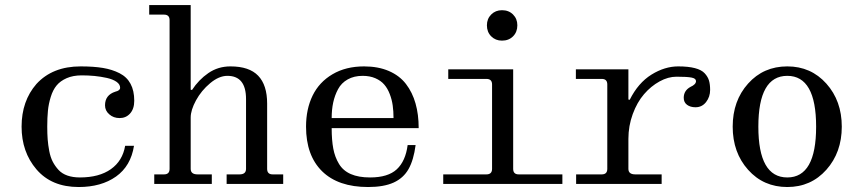

<svg xmlns="http://www.w3.org/2000/svg" viewBox="-20 -732 3436 764"><path d="M293 12.2Q185.1 12.2 125 -58.1Q65.9 -127.4 65.9 -228Q65.9 -330.1 125 -397.9Q189 -467.8 300.8 -467.8Q352.5 -467.8 389.4 -461.7Q426.3 -455.6 455.6 -440.7Q484.9 -425.8 499.5 -398.4Q514.2 -371.1 514.2 -331.1Q514.2 -298.3 497.1 -279.8Q481 -262.2 456.1 -262.2Q431.6 -262.2 415 -276.9Q397.9 -291.5 397.9 -313Q397.9 -354 439 -367.2Q458 -371.6 458 -382.8Q458 -396.5 443.6 -406.5Q429.2 -416.5 405.3 -421.9Q381.3 -427.2 356.4 -429.7Q331.5 -432.1 305.2 -432.1Q270.5 -432.1 245.1 -420.9Q219.7 -409.7 205.1 -391.8Q190.4 -374 181.9 -346.2Q173.3 -318.4 170.7 -291.3Q168 -264.2 168 -228Q168 -199.7 169.7 -177.5Q171.4 -155.3 176 -130.9Q180.7 -106.4 189.9 -88.6Q199.2 -70.8 212.9 -55.9Q226.6 -41 248.3 -33.4Q270 -25.9 297.9 -25.9Q374.5 -25.9 421.1 -58.8Q467.8 -91.8 478 -151.9H513.2Q500.5 -71.3 441.7 -29.5Q382.8 12.2 293 12.2Z M593.8 0V-38.1H632.8Q654.8 -38.1 654.8 -60.1V-651.9Q654.8 -673.8 632.8 -673.8H573.7V-711.9H738.8V-375L744.1 -374Q770.5 -414.6 809.1 -441.2Q847.7 -467.8 897 -467.8Q971.7 -467.8 1007.3 -430.7Q1043 -393.6 1043 -319.8V-60.1Q1043 -38.1 1064.9 -38.1H1106.9V0H881.8V-38.1H933.1Q959 -38.1 959 -60.1V-337.9Q959 -430.2 884.8 -430.2Q851.1 -430.2 816.2 -400.9Q781.2 -371.6 760 -332.8Q738.8 -293.9 738.8 -264.2V-60.1Q738.8 -38.1 766.1 -38.1H822.8V0Z M1299.8 -262.2H1545.9Q1545.9 -289.1 1542.7 -312Q1539.6 -335 1531 -357.4Q1522.5 -379.9 1509 -395.5Q1495.6 -411.1 1473.6 -420.7Q1451.7 -430.2 1422.9 -430.2Q1388.7 -430.2 1363.5 -416Q1338.4 -401.9 1325.2 -377.2Q1312 -352.5 1305.9 -324.2Q1299.8 -295.9 1299.8 -262.2ZM1197.8 -228Q1197.8 -297.9 1223.9 -351.6Q1250 -405.3 1303 -436.5Q1356 -467.8 1428.7 -467.8Q1484.9 -467.8 1527.3 -449.5Q1569.8 -431.2 1595.5 -397.7Q1621.1 -364.3 1633.5 -320.3Q1646 -276.4 1646 -222.2H1299.8Q1299.8 -174.3 1306.2 -140.6Q1312.5 -106.9 1328.9 -79.8Q1345.2 -52.7 1376 -39.3Q1406.7 -25.9 1452.6 -25.9Q1523.9 -25.9 1558.8 -58.3Q1593.8 -90.8 1602.1 -154.8H1633.8Q1626 -95.2 1605.7 -59.3Q1585.4 -23.4 1546.4 -5.6Q1507.3 12.2 1444.8 12.2Q1325.7 12.2 1261.7 -50.5Q1197.8 -113.3 1197.8 -228Z M1977.5 -570.3Q1951.7 -570.3 1934.6 -587.4Q1917.5 -604.5 1917.5 -631.3Q1917.5 -657.2 1934.6 -674.3Q1951.7 -691.4 1977.5 -691.4Q2004.4 -691.4 2021.5 -674.3Q2038.6 -657.2 2038.6 -631.3Q2038.6 -604.5 2021.5 -587.4Q2004.4 -570.3 1977.5 -570.3ZM1743.7 0V-38.1H1915.5Q1938 -38.1 1938 -60.1V-396Q1938 -418 1915.5 -418H1763.7V-456.1H2022V-60.1Q2022 -38.1 2043.9 -38.1H2217.8V0Z M2272.5 0V-38.1H2374.5Q2396.5 -38.1 2396.5 -60.1V-396Q2396.5 -418 2374.5 -418H2271.5V-456.1H2480.5V-335.9L2485.8 -335Q2519.5 -402.3 2572.3 -435.1Q2625 -467.8 2678.7 -467.8Q2718.8 -467.8 2745.1 -460.9Q2771.5 -454.1 2784.2 -440.2Q2796.9 -426.3 2801.3 -411.1Q2805.7 -396 2805.7 -374Q2805.7 -346.7 2789.6 -325.9Q2773.4 -305.2 2747.6 -305.2Q2727.1 -305.2 2713.9 -314.9Q2700.7 -324.7 2700.7 -342.8Q2700.7 -371.6 2727.5 -386.2Q2749.5 -396 2749.5 -409.2Q2749.5 -419.9 2731.9 -423.3Q2714.4 -426.8 2671.9 -426.8Q2638.7 -426.8 2604.5 -408Q2570.3 -389.2 2542.7 -357.2Q2515.1 -325.2 2497.8 -278.1Q2480.5 -231 2480.5 -179.2V-60.1Q2480.5 -38.1 2507.8 -38.1H2612.8V0Z M3112.8 -25.9Q3227.5 -25.9 3227.5 -228Q3227.5 -430.2 3112.8 -430.2Q2997.6 -430.2 2997.6 -228Q2997.6 -25.9 3112.8 -25.9ZM3112.8 12.2Q3018.1 12.2 2956.8 -56.4Q2895.5 -125 2895.5 -228Q2895.5 -331.1 2956.8 -399.4Q3018.1 -467.8 3112.8 -467.8Q3207 -467.8 3268.3 -399.2Q3329.6 -330.6 3329.6 -228Q3329.6 -125.5 3268.3 -56.6Q3207 12.2 3112.8 12.2Z"/></svg>

Font: New Heterodox Mono
Style: Book
Weight: 400
Designer: Hao Chi Kiang <hello@hckiang.com>, Alexey Kryukov <alexios@thessalonica.org.ru>
Version: Version 0.0.3